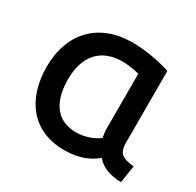

<svg xmlns="http://www.w3.org/2000/svg" viewBox="-126 -679 855 839"><g transform="rotate(30 301.5 -259.5)"><path d="M452 -34C419 -7 372 19 292 19C128 19 44 -99 44 -259C44 -433 151 -538 316 -538C395 -538 473 -519 510 -506V-146C510 -86 536 -78 591 -71L577 16C520 15 476 -3 452 -34ZM406 -161V-432C398 -434 360 -444 320 -444C214 -444 152 -378 152 -258C152 -157 191 -74 298 -74C351 -74 393 -97 411 -111C408 -127 406 -143 406 -161Z"/></g></svg>

Font: Repo Medium
Style: Regular
Weight: 500
Designer: Stefan Peev
Foundry: Context Ltd
Version: Version 1.502